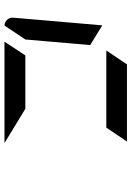

<svg xmlns="http://www.w3.org/2000/svg" viewBox="115 -701 586 856"><g transform="rotate(90 408.0 -273.0)"><path d="M205 -454 267 -546H611L549 -454ZM618 0H166L227 -93H465ZM94 0Q78 -1 67.5 -12.5Q57 -24 59 -41L93 -436L181 -382L156 -93Z"/></g></svg>

Font: DSEG7 Modern Mini
Style: Italic
Weight: 400
Italic angle: -5°
Designer: Keshikan(Twitter:@keshinomi_88pro)
Version: Version 0.46